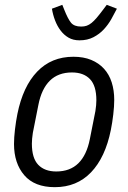

<svg xmlns="http://www.w3.org/2000/svg" viewBox="-20 -763 531 795"><path d="M207 12Q123 12 80.5 -37.5Q38 -87 38 -167Q38 -193 42 -227Q46 -261 52 -291Q75 -405 134 -466.5Q193 -528 284 -528Q326 -528 357.5 -515Q389 -502 410.5 -478.5Q432 -455 442.5 -422Q453 -389 453 -349Q453 -323 449 -289Q445 -255 439 -225Q416 -111 357 -49.5Q298 12 207 12ZM213 -53Q270 -53 304.5 -87Q339 -121 352 -187L375 -303Q377 -315 378 -327Q379 -339 379 -348Q379 -408 352.5 -435.5Q326 -463 278 -463Q221 -463 186.5 -429Q152 -395 139 -329L116 -213Q114 -201 113 -189Q112 -177 112 -168Q112 -108 138.5 -80.5Q165 -53 213 -53ZM309 -596Q283 -596 264 -607Q245 -618 231 -636.5Q217 -655 208 -678.5Q199 -702 195 -727L238 -743L246 -723Q261 -685 274 -669Q287 -653 316 -653Q329 -653 339 -656.5Q349 -660 359 -668Q369 -676 380.5 -689.5Q392 -703 407 -723L422 -743L464 -727Q454 -707 441 -684Q428 -661 410 -641.5Q392 -622 367 -609Q342 -596 309 -596Z"/></svg>

Font: IBM Plex Sans Cond
Style: Italic
Weight: 400
Width: 3
Italic angle: -11°
Designer: Mike Abbink, Paul van der Laan, Pieter van Rosmalen
Foundry: Bold Monday
Version: Version 1.3